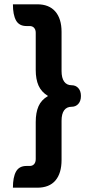

<svg xmlns="http://www.w3.org/2000/svg" viewBox="-20 -747 436 892"><path d="M103 24H118Q131 24 138.5 15.5Q146 7 146 -8V-180Q146 -224 159 -253.5Q172 -283 203 -301Q172 -320 159 -349.5Q146 -379 146 -422V-595Q146 -609 138.5 -617.5Q131 -626 118 -626H103Q69 -626 54.5 -652Q40 -678 40 -727H153Q208 -727 237 -693.5Q266 -660 266 -599V-417Q266 -385 278 -368Q290 -351 313 -351Q332 -351 344 -337.5Q356 -324 356 -301Q356 -278 344 -264.5Q332 -251 313 -251Q290 -251 278 -234.5Q266 -218 266 -186V-4Q266 58 237.5 91.5Q209 125 153 125H40Q40 76 54.5 50Q69 24 103 24Z"/></svg>

Font: K2D SemiBold
Style: Regular
Weight: 600
Designer: Katatrad Aksorn Co.,Ltd.
Foundry: Cadson Demak Co.,Ltd.
Version: Version 1.000; ttfautohint (v1.6)